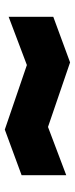

<svg xmlns="http://www.w3.org/2000/svg" viewBox="224 -740 312 800"><g transform="rotate(-90 380.0 -340.0)"><path d="M50 -220V-406L240 -476L509 -384L710 -460V-274L520 -204L251 -296Z"/></g></svg>

Font: Stalin One
Style: Regular
Weight: 400
Designer: Jovanny Lemonad
Foundry: Alexey Maslov, Jovanny Lemonad
Version: Version 3.002; ttfautohint (v0.91) -l 8 -r 50 -G 200 -x 0 -w